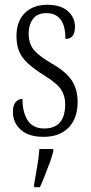

<svg xmlns="http://www.w3.org/2000/svg" viewBox="-20 -563 380 804"><path d="M163 10Q99 10 66.5 -20Q34 -50 34 -94Q34 -123 46 -136Q58 -149 74 -149Q74 -93 96 -59Q118 -25 165 -25Q253 -25 253 -127Q253 -162 235.5 -188.5Q218 -215 167 -246Q124 -273 98 -296.5Q72 -320 60.5 -347Q49 -374 49 -412Q49 -474 84 -508.5Q119 -543 178 -543Q234 -543 264 -516.5Q294 -490 294 -451Q294 -400 254 -400Q254 -508 174 -508Q136 -508 118 -483.5Q100 -459 100 -422Q100 -380 122 -354Q144 -328 195 -298Q255 -264 280 -227Q305 -190 305 -135Q305 -68 267.5 -29Q230 10 163 10ZM123 208Q129 173 135.5 136Q142 99 145 61H203V71Q198 92 188 119Q178 146 167.5 173Q157 200 147 221H123Z"/></svg>

Font: Noto Serif Ethiopic ExtraCondensed Light
Style: Regular
Weight: 300
Width: 2
Designer: Monotype Design Team
Foundry: Monotype Imaging Inc.
Version: Version 2.102; ttfautohint (v1.8.4.7-5d5b)